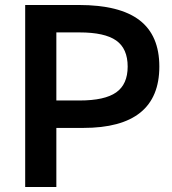

<svg xmlns="http://www.w3.org/2000/svg" viewBox="-20 -750 688 770"><path d="M81 -730H296Q460 -730 539.5 -669Q619 -608 619 -483Q619 -237 314 -237H206V0H81ZM299 -347Q400 -347 446 -379.5Q492 -412 492 -483Q492 -555 446 -587.5Q400 -620 299 -620H206V-347Z"/></svg>

Font: Enso SemiBold
Style: Regular
Weight: 600
Designer: Coji Morishita
Foundry: UNDERFOREST DESIGN
Version: Version 1.000